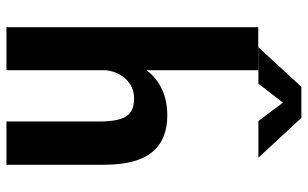

<svg xmlns="http://www.w3.org/2000/svg" viewBox="-204 -774 977 610"><g transform="rotate(90 285.0 -468.5)"><path d="M480.5 -800.5H364L305.5 -878.5L245.5 -800.5H129.5L255.5 -937H354ZM66 0V-800H202.5V-445Q253 -511 346.5 -511Q423.5 -511 463.2 -462.5Q503 -414 503 -308V0H365.5V-294.5Q365.5 -354.5 349.5 -380Q333.5 -405.5 293 -405.5Q256 -405.5 231.2 -379.8Q206.5 -354 202.5 -314.5V0Z"/></g></svg>

Font: League Mono Narrow SemiBold
Style: Regular
Weight: 600
Width: 3
Designer: Tyler Finck
Foundry: The League of Moveable Type / Tyler Finck
Version: Version 2.210